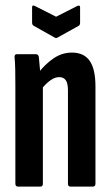

<svg xmlns="http://www.w3.org/2000/svg" viewBox="-20 -692 411 712"><path d="M241 0Q232 0 232 -11V-357Q232 -383 224 -394.5Q216 -406 199 -406Q184 -406 167.5 -394.5Q151 -383 134 -362L120 -419Q147 -454 178.5 -475.5Q210 -497 247 -497Q291 -497 312.5 -466.5Q334 -436 334 -371V-11Q334 0 324 0ZM47 0Q37 0 37 -11V-367Q37 -405 36.5 -433Q36 -461 34 -479Q33 -491 42 -491H113Q122 -491 124 -481Q126 -464 128 -437.5Q130 -411 130 -394L139 -375V-11Q139 0 130 0ZM182 -553 104 -597Q99 -600 99 -609V-665Q99 -675 109 -670L188 -630L267 -670Q277 -674 277 -665V-609Q277 -600 273 -597L194 -553Q188 -549 182 -553Z"/></svg>

Font: Sofia Sans Extra Condensed
Style: Bold
Weight: 700
Designer: Botio Nikoltchev, Ani Petrova
Foundry: lettersoup
Version: Version 4.101